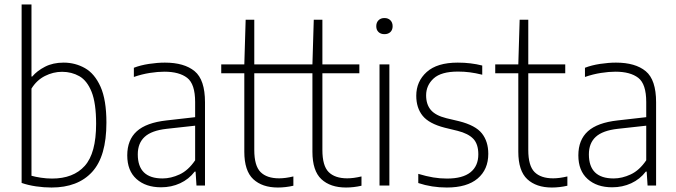

<svg xmlns="http://www.w3.org/2000/svg" viewBox="-20 -828 3019 857"><path d="M210 9Q176 9 140.5 3.8Q105 -1.5 76.5 -11.5V-808H120.5V-486.5H124Q145.5 -512 181 -530.2Q216.5 -548.5 264 -548.5Q315.5 -548.5 359 -524Q402.5 -499.5 428.8 -440.8Q455 -382 455 -280.5Q455 -130 391.2 -60.5Q327.5 9 210 9ZM212 -31Q307.5 -31 358.2 -87.5Q409 -144 409 -275.5Q409 -368 388.8 -418.2Q368.5 -468.5 334 -488Q299.5 -507.5 257 -507.5Q217.5 -507.5 180.5 -488.8Q143.5 -470 120.5 -432.5V-43.5Q138 -38.5 162.8 -34.8Q187.5 -31 212 -31Z M699 8Q630.5 8 589.2 -29Q548 -66 548 -134.5Q548 -203.5 590.5 -242Q633 -280.5 723.5 -290.5L851 -305V-372.5Q851 -453 815.5 -480.5Q780 -508 713.5 -508Q684.5 -508 649 -502.5Q613.5 -497 577.5 -484.5V-525.5Q607 -537 645 -542.8Q683 -548.5 716 -548.5Q802.5 -548.5 848.8 -510.2Q895 -472 895 -371.5V0H857L853 -62H849Q823 -28 784 -10Q745 8 699 8ZM595 -139Q595 -31.5 705.5 -31.5Q743 -31.5 781.8 -49.5Q820.5 -67.5 851 -112.5V-267L724 -253Q656.5 -245.5 625.8 -217.2Q595 -189 595 -139Z M1220.5 9Q1150.5 9 1110.5 -28.2Q1070.5 -65.5 1070.5 -151V-501H967.5V-540.5H1070.5L1076.5 -740H1115V-540.5H1280V-501H1115V-158.5Q1115 -88 1143 -60Q1171 -32 1226 -32Q1254 -32 1289.5 -40.5V1Q1254.5 9 1220.5 9Z M1524.5 9Q1454.5 9 1414.5 -28.2Q1374.5 -65.5 1374.5 -151V-501H1271.5V-540.5H1374.5L1380.5 -740H1419V-540.5H1584V-501H1419V-158.5Q1419 -88 1447 -60Q1475 -32 1530 -32Q1558 -32 1593.5 -40.5V1Q1558.5 9 1524.5 9Z M1674 0V-540.5H1718V0ZM1696 -675.5Q1679.5 -675.5 1669.5 -685Q1659.5 -694.5 1659.5 -711Q1659.5 -727.5 1669.5 -737.5Q1679.5 -747.5 1696 -747.5Q1712.5 -747.5 1722.5 -737.5Q1732.5 -727.5 1732.5 -711Q1732.5 -694.5 1722.5 -685Q1712.5 -675.5 1696 -675.5Z M1974.5 9Q1907 9 1847 -11V-52Q1883.5 -41 1913.8 -36Q1944 -31 1975 -31Q2045 -31 2080 -59Q2115 -87 2115 -139Q2115 -185 2092.5 -208.5Q2070 -232 2022.5 -244L1965 -258Q1895 -276 1866.5 -311.2Q1838 -346.5 1838 -400.5Q1838 -464.5 1884.5 -506.5Q1931 -548.5 2023 -548.5Q2053.5 -548.5 2080.2 -545.2Q2107 -542 2132.5 -535.5V-494.5Q2102.5 -502 2077.2 -505.2Q2052 -508.5 2024 -508.5Q1949 -508.5 1915.5 -477.8Q1882 -447 1882 -402.5Q1882 -362 1903 -337.2Q1924 -312.5 1972 -300.5L2029 -287Q2102.5 -268.5 2131 -232.5Q2159.5 -196.5 2159.5 -141.5Q2159.5 -71.5 2112 -31.2Q2064.5 9 1974.5 9Z M2443.5 9Q2373.5 9 2333.5 -28.2Q2293.5 -65.5 2293.5 -151V-501H2190.5V-540.5H2293.5L2299.5 -740H2338V-540.5H2503V-501H2338V-158.5Q2338 -88 2366 -60Q2394 -32 2449 -32Q2477 -32 2512.5 -40.5V1Q2477.5 9 2443.5 9Z M2712.5 8Q2644 8 2602.8 -29Q2561.5 -66 2561.5 -134.5Q2561.5 -203.5 2604 -242Q2646.5 -280.5 2737 -290.5L2864.5 -305V-372.5Q2864.5 -453 2829 -480.5Q2793.5 -508 2727 -508Q2698 -508 2662.5 -502.5Q2627 -497 2591 -484.5V-525.5Q2620.5 -537 2658.5 -542.8Q2696.5 -548.5 2729.5 -548.5Q2816 -548.5 2862.2 -510.2Q2908.5 -472 2908.5 -371.5V0H2870.5L2866.5 -62H2862.5Q2836.5 -28 2797.5 -10Q2758.5 8 2712.5 8ZM2608.5 -139Q2608.5 -31.5 2719 -31.5Q2756.5 -31.5 2795.2 -49.5Q2834 -67.5 2864.5 -112.5V-267L2737.5 -253Q2670 -245.5 2639.2 -217.2Q2608.5 -189 2608.5 -139Z"/></svg>

Font: Encode Sans SmCnd XLt
Style: Regular
Weight: 200
Width: 4
Designer: Multiple Designers
Foundry: Impallari Type
Version: Version 3.002; ttfautohint (v1.8.3) -l 8 -r 50 -G 200 -x 14 